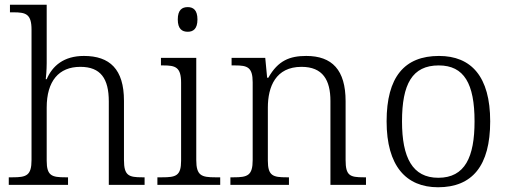

<svg xmlns="http://www.w3.org/2000/svg" viewBox="-20 -780 2147 810"><path d="M17 0H267V-32H256C199 -32 177 -38 177 -102V-326C177 -438 228 -498 319 -498C405 -498 439 -448 439 -352V0H590V-32H580C523 -32 503 -39 503 -105V-355C503 -488 443 -544 334 -544C249 -544 201 -502 177 -446H173C174 -451 177 -486 177 -514V-760H22V-728H37C89 -728 113 -721 113 -655V-105C113 -39 91 -32 33 -32H17Z M772 -646C795 -646 813 -658 813 -698C813 -738 795 -750 772 -750C748 -750 730 -738 730 -698C730 -658 748 -646 772 -646ZM644 0H909V-32H888C830 -32 808 -39 808 -105V-536H659V-504H669C720 -504 744 -497 744 -431V-102C744 -38 722 -32 664 -32H644Z M952 0H1199V-32H1189C1132 -32 1110 -38 1110 -102V-326C1110 -414 1143 -498 1252 -498C1342 -498 1374 -442 1374 -354V0H1524V-32H1514C1456 -32 1438 -39 1438 -105V-353C1438 -485 1381 -544 1272 -544C1203 -544 1153 -525 1112 -452H1107L1099 -536H957V-504H972C1023 -504 1046 -497 1046 -433V-105C1046 -39 1024 -32 966 -32H952Z M1828 10C1972 10 2048 -80 2048 -268C2048 -457 1968 -544 1832 -544C1686 -544 1611 -455 1611 -268C1611 -80 1693 10 1828 10ZM1829 -30C1720 -30 1676 -115 1676 -268C1676 -425 1719 -504 1831 -504C1938 -504 1982 -427 1982 -268C1982 -118 1942 -30 1829 -30Z"/></svg>

Font: Noto Serif Tamil Light
Style: Italic
Weight: 300
Italic angle: -12°
Designer: Indian Type Foundry, Tom Grace, and the Monotype Design Team
Foundry: Monotype Imaging Inc.
Version: Version 2.003